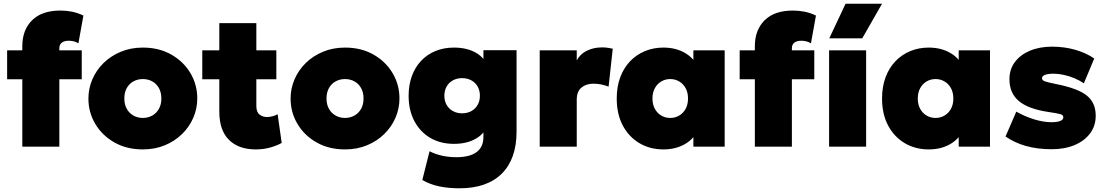

<svg xmlns="http://www.w3.org/2000/svg" viewBox="-20 -792 5970 1037"><path d="M100.5 0V-543Q100.5 -630 153.2 -682.5Q206 -735 306.5 -735Q337.5 -735 368.2 -729Q399 -723 430.5 -708L403.5 -558Q389.5 -566.5 376.5 -569.2Q363.5 -572 351.5 -572Q327 -572 313.8 -561.5Q300.5 -551 300.5 -532V-520H421.5V-364H300.5V0ZM18.5 -364V-520H116.5V-364Z M751.5 15Q664.5 15 598.2 -22.5Q532 -60 494.8 -122.5Q457.5 -185 457.5 -260Q457.5 -314 478.8 -363.5Q500 -413 539.2 -451.5Q578.5 -490 632.5 -512.5Q686.5 -535 751.5 -535Q838.5 -535 904.8 -497.5Q971 -460 1008.2 -397.5Q1045.5 -335 1045.5 -260Q1045.5 -206 1024.2 -156.5Q1003 -107 963.8 -68.5Q924.5 -30 870.8 -7.5Q817 15 751.5 15ZM751.5 -155Q779.5 -155 802.2 -167.8Q825 -180.5 838.2 -204Q851.5 -227.5 851.5 -260Q851.5 -292.5 838.5 -316Q825.5 -339.5 802.8 -352.2Q780 -365 751.5 -365Q723 -365 700.2 -352.2Q677.5 -339.5 664.5 -316Q651.5 -292.5 651.5 -260Q651.5 -227.5 664.8 -204Q678 -180.5 700.8 -167.8Q723.5 -155 751.5 -155Z M1361.5 15Q1268.5 15 1216.5 -36.8Q1164.5 -88.5 1164.5 -189V-667H1364.5V-520H1472.5V-364H1364.5V-220Q1364.5 -187 1381.5 -173.5Q1398.5 -160 1421.5 -160Q1436 -160 1451 -163.8Q1466 -167.5 1479.5 -175L1501.5 -20Q1477 -6 1440.2 4.5Q1403.5 15 1361.5 15ZM1072.5 -364V-520H1180.5V-364Z M1843.5 15Q1756.5 15 1690.2 -22.5Q1624 -60 1586.8 -122.5Q1549.5 -185 1549.5 -260Q1549.5 -314 1570.8 -363.5Q1592 -413 1631.2 -451.5Q1670.5 -490 1724.5 -512.5Q1778.5 -535 1843.5 -535Q1930.5 -535 1996.8 -497.5Q2063 -460 2100.2 -397.5Q2137.5 -335 2137.5 -260Q2137.5 -206 2116.2 -156.5Q2095 -107 2055.8 -68.5Q2016.5 -30 1962.8 -7.5Q1909 15 1843.5 15ZM1843.5 -155Q1871.5 -155 1894.2 -167.8Q1917 -180.5 1930.2 -204Q1943.5 -227.5 1943.5 -260Q1943.5 -292.5 1930.5 -316Q1917.5 -339.5 1894.8 -352.2Q1872 -365 1843.5 -365Q1815 -365 1792.2 -352.2Q1769.5 -339.5 1756.5 -316Q1743.5 -292.5 1743.5 -260Q1743.5 -227.5 1756.8 -204Q1770 -180.5 1792.8 -167.8Q1815.5 -155 1843.5 -155Z M2461 225Q2402 225 2351.8 214.5Q2301.5 204 2261 180L2300 25Q2333 41.5 2368.8 49.2Q2404.5 57 2445 57Q2517 57 2554 29.5Q2591 2 2591 -52V-167L2616 -124Q2600.5 -72.5 2551.5 -43.8Q2502.5 -15 2432 -15Q2358.5 -15 2303.5 -47.5Q2248.5 -80 2217.8 -138.5Q2187 -197 2187 -275Q2187 -333.5 2204.5 -381.2Q2222 -429 2254.5 -463.5Q2287 -498 2332 -516.5Q2377 -535 2432 -535Q2502.5 -535 2551.5 -506.5Q2600.5 -478 2616 -426L2591 -383V-521H2770V-82Q2770 66.5 2690.2 145.8Q2610.5 225 2461 225ZM2476 -180Q2504 -180 2525.8 -192Q2547.5 -204 2559.8 -225.5Q2572 -247 2572 -275Q2572 -303 2559.8 -324.5Q2547.5 -346 2525.8 -358Q2504 -370 2476 -370Q2448 -370 2426.2 -358Q2404.5 -346 2392.2 -324.5Q2380 -303 2380 -275Q2380 -247 2392.2 -225.5Q2404.5 -204 2426.2 -192Q2448 -180 2476 -180Z M2895 0V-520H3095V-466Q3114.5 -501.5 3151 -518.8Q3187.5 -536 3231.5 -536Q3250 -536 3263.2 -533.8Q3276.5 -531.5 3289.5 -529L3267 -324Q3248.5 -331.5 3227.2 -335.8Q3206 -340 3185 -340Q3146 -340 3120.5 -319Q3095 -298 3095 -253V0Z M3563 15Q3491.5 15 3434.5 -18.2Q3377.5 -51.5 3344.2 -113.2Q3311 -175 3311 -260Q3311 -324 3330 -374.8Q3349 -425.5 3383.2 -461.2Q3417.5 -497 3463.5 -516Q3509.5 -535 3563 -535Q3632 -535 3682.8 -504.2Q3733.5 -473.5 3752 -421L3725 -378V-520H3894V0H3725V-142L3752 -99Q3733.5 -46.5 3682.8 -15.8Q3632 15 3563 15ZM3600 -155Q3626.5 -155 3648.2 -167.8Q3670 -180.5 3683 -204Q3696 -227.5 3696 -260Q3696 -292.5 3683 -316Q3670 -339.5 3648.2 -352.2Q3626.5 -365 3600 -365Q3573.5 -365 3551.8 -352.2Q3530 -339.5 3517 -316Q3504 -292.5 3504 -260Q3504 -227.5 3517 -204Q3530 -180.5 3551.8 -167.8Q3573.5 -155 3600 -155Z M4057 0V-543Q4057 -630 4109.8 -682.5Q4162.5 -735 4263 -735Q4294 -735 4324.8 -729Q4355.5 -723 4387 -708L4360 -558Q4346 -566.5 4333 -569.2Q4320 -572 4308 -572Q4283.5 -572 4270.2 -561.5Q4257 -551 4257 -532V-520H4378V-364H4257V0ZM3975 -364V-520H4073V-364Z M4458 0V-520H4658V0ZM4459 -585 4547 -772H4744L4637 -585Z M4996 15Q4924.5 15 4867.5 -18.2Q4810.5 -51.5 4777.2 -113.2Q4744 -175 4744 -260Q4744 -324 4763 -374.8Q4782 -425.5 4816.2 -461.2Q4850.5 -497 4896.5 -516Q4942.5 -535 4996 -535Q5065 -535 5115.8 -504.2Q5166.5 -473.5 5185 -421L5158 -378V-520H5327V0H5158V-142L5185 -99Q5166.5 -46.5 5115.8 -15.8Q5065 15 4996 15ZM5033 -155Q5059.5 -155 5081.2 -167.8Q5103 -180.5 5116 -204Q5129 -227.5 5129 -260Q5129 -292.5 5116 -316Q5103 -339.5 5081.2 -352.2Q5059.5 -365 5033 -365Q5006.5 -365 4984.8 -352.2Q4963 -339.5 4950 -316Q4937 -292.5 4937 -260Q4937 -227.5 4950 -204Q4963 -180.5 4984.8 -167.8Q5006.5 -155 5033 -155Z M5660 14Q5582.5 14 5520.2 -3.8Q5458 -21.5 5411 -55L5469 -189Q5515 -163 5565.2 -147.5Q5615.5 -132 5658 -132Q5690.5 -132 5706.8 -138.8Q5723 -145.5 5723 -159Q5723 -170.5 5707.5 -175.2Q5692 -180 5644 -187Q5534.5 -203 5483.2 -246Q5432 -289 5432 -364Q5432 -417.5 5461.5 -457Q5491 -496.5 5543 -518.2Q5595 -540 5663 -540Q5729 -540 5788.5 -522.8Q5848 -505.5 5890 -476L5834 -342Q5811.5 -357.5 5783.5 -369.2Q5755.5 -381 5726 -387.5Q5696.5 -394 5670 -394Q5641.5 -394 5624.8 -387.8Q5608 -381.5 5608 -370Q5608 -359 5621.2 -353.5Q5634.5 -348 5684 -338Q5801 -315 5849.5 -276.2Q5898 -237.5 5898 -167Q5898 -112.5 5867.8 -71.8Q5837.5 -31 5784 -8.5Q5730.5 14 5660 14Z"/></svg>

Font: Geologica Cursive Black
Style: Regular
Weight: 900
Designer: Sindre Bremnes, Frode Helland
Foundry: Monokrom Skriftforlag AS
Version: Version 1.010;gftools[0.9.28]